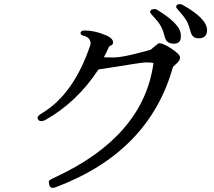

<svg xmlns="http://www.w3.org/2000/svg" viewBox="-20 -903 1040 932"><path d="M858 -726Q858 -691 824.5 -691Q791 -691 782 -717L773 -747Q763 -781 736 -810Q709 -839 709 -843V-845Q709 -859 733 -859Q737 -859 743 -855Q849 -791 857 -741Q858 -733 858 -726ZM985 -757Q985 -717 944 -717Q916 -717 907 -743L898 -773Q889 -804 862 -834.5Q835 -865 835 -869Q835 -883 853 -883Q857 -883 863 -881Q985 -814 985 -757ZM725 -597Q715 -600 693 -600Q671 -600 615 -590.5Q559 -581 458 -566Q353 -406 199 -320Q189 -315 180.5 -315Q172 -315 167 -320.5Q162 -326 162 -331Q162 -341 183 -353Q339 -446 419 -686Q420 -689 420 -690Q420 -721 387 -729Q371 -733 371 -742Q371 -755 392 -755Q439 -755 494 -732Q529 -717 529 -697Q529 -687 519 -682.5Q509 -678 508 -674Q497 -648 484 -625Q497 -624 531 -624Q565 -624 631.5 -640.5Q698 -657 712 -662Q745 -690 748 -691.5Q751 -693 754 -693Q773 -693 813.5 -666Q854 -639 854 -624Q854 -609 837 -594.5Q820 -580 819 -576Q703 -164 250 6Q242 9 236 9Q217 9 217 -22V-23Q217 -29 251 -44Q677 -243 725 -597Z"/></svg>

Font: Sawarabi Mincho
Style: Regular
Weight: 400
Version: Version 1.00